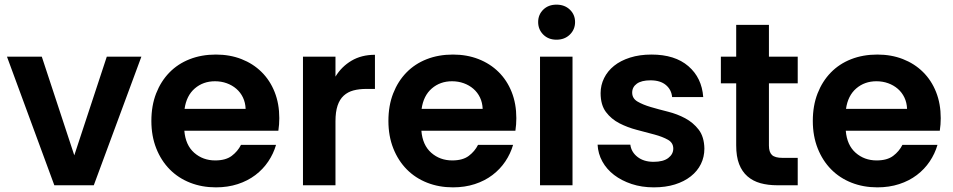

<svg xmlns="http://www.w3.org/2000/svg" viewBox="-20 -798 4105 827"><path d="M160 -554 300 -129 440 -554H589L384 0H214L10 -554Z M906 -448Q855 -448 819 -417Q783 -386 775 -329H1038Q1037 -356 1026.5 -378Q1016 -400 998 -415.5Q980 -431 956.5 -439.5Q933 -448 906 -448ZM1169 -174Q1158 -136 1135.5 -102.5Q1113 -69 1080 -44Q1047 -19 1004 -5Q961 9 910 9Q850 9 799 -11Q748 -31 711 -68.5Q674 -106 653 -159Q632 -212 632 -277Q632 -343 652.5 -395.5Q673 -448 709.5 -485.5Q746 -523 797 -543Q848 -563 910 -563Q970 -563 1020 -543.5Q1070 -524 1106.5 -488Q1143 -452 1163 -401.5Q1183 -351 1183 -289Q1183 -275 1182 -262Q1181 -249 1179 -235H774Q779 -173 816.5 -140Q854 -107 907 -107Q952 -107 978 -126.5Q1004 -146 1018 -174Z M1425 0H1285V-554H1425V-468Q1451 -511 1494 -536.5Q1537 -562 1595 -562V-415H1558Q1527 -415 1502.5 -408.5Q1478 -402 1460.5 -386Q1443 -370 1434 -343Q1425 -316 1425 -276Z M1927 -448Q1876 -448 1840 -417Q1804 -386 1796 -329H2059Q2058 -356 2047.5 -378Q2037 -400 2019 -415.5Q2001 -431 1977.5 -439.5Q1954 -448 1927 -448ZM2190 -174Q2179 -136 2156.5 -102.5Q2134 -69 2101 -44Q2068 -19 2025 -5Q1982 9 1931 9Q1871 9 1820 -11Q1769 -31 1732 -68.5Q1695 -106 1674 -159Q1653 -212 1653 -277Q1653 -343 1673.5 -395.5Q1694 -448 1730.5 -485.5Q1767 -523 1818 -543Q1869 -563 1931 -563Q1991 -563 2041 -543.5Q2091 -524 2127.5 -488Q2164 -452 2184 -401.5Q2204 -351 2204 -289Q2204 -275 2203 -262Q2202 -249 2200 -235H1795Q1800 -173 1837.5 -140Q1875 -107 1928 -107Q1973 -107 1999 -126.5Q2025 -146 2039 -174Z M2306 -554H2446V0H2306ZM2377 -627Q2342 -627 2320 -649Q2298 -671 2298 -703Q2298 -735 2320 -756.5Q2342 -778 2377 -778Q2412 -778 2434.5 -756.5Q2457 -735 2457 -703Q2457 -671 2434.5 -649Q2412 -627 2377 -627Z M3014 -158Q3014 -122 2999 -91.5Q2984 -61 2955.5 -38.5Q2927 -16 2887 -3.5Q2847 9 2796 9Q2744 9 2700.5 -5.5Q2657 -20 2625 -44.5Q2593 -69 2574.5 -102.5Q2556 -136 2554 -175H2695Q2699 -143 2726 -122Q2753 -101 2795 -101Q2837 -101 2858.5 -117.5Q2880 -134 2880 -158Q2880 -183 2857 -196Q2834 -209 2799 -218.5Q2764 -228 2723.5 -238.5Q2683 -249 2648 -267Q2613 -285 2590 -315.5Q2567 -346 2567 -397Q2567 -431 2582 -461.5Q2597 -492 2625 -514.5Q2653 -537 2694 -550Q2735 -563 2786 -563Q2887 -563 2945 -513Q3003 -463 3009 -380H2875Q2872 -412 2848 -432Q2824 -452 2782 -452Q2743 -452 2723 -437.5Q2703 -423 2703 -399Q2703 -374 2726 -360.5Q2749 -347 2783 -337Q2817 -327 2857 -317Q2897 -307 2931.5 -288.5Q2966 -270 2989.5 -239.5Q3013 -209 3014 -158Z M3151 -439H3085V-554H3151V-691H3292V-554H3416V-439H3292V-171Q3292 -143 3305 -130.5Q3318 -118 3351 -118H3416V0H3328Q3288 0 3255.5 -9Q3223 -18 3199.5 -38.5Q3176 -59 3163.5 -91.5Q3151 -124 3151 -172Z M3755 -448Q3704 -448 3668 -417Q3632 -386 3624 -329H3887Q3886 -356 3875.5 -378Q3865 -400 3847 -415.5Q3829 -431 3805.5 -439.5Q3782 -448 3755 -448ZM4018 -174Q4007 -136 3984.5 -102.5Q3962 -69 3929 -44Q3896 -19 3853 -5Q3810 9 3759 9Q3699 9 3648 -11Q3597 -31 3560 -68.5Q3523 -106 3502 -159Q3481 -212 3481 -277Q3481 -343 3501.5 -395.5Q3522 -448 3558.5 -485.5Q3595 -523 3646 -543Q3697 -563 3759 -563Q3819 -563 3869 -543.5Q3919 -524 3955.5 -488Q3992 -452 4012 -401.5Q4032 -351 4032 -289Q4032 -275 4031 -262Q4030 -249 4028 -235H3623Q3628 -173 3665.5 -140Q3703 -107 3756 -107Q3801 -107 3827 -126.5Q3853 -146 3867 -174Z"/></svg>

Font: Poppins SemiBold
Style: Regular
Weight: 600
Designer: Ninad Kale (Devanagari), Jonny Pinhorn (Latin)
Foundry: Indian Type Foundry
Version: Version 3.002 2017